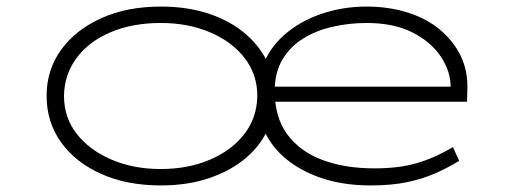

<svg xmlns="http://www.w3.org/2000/svg" viewBox="-20 -555 1577 585"><path d="M470 10Q367 10 288.5 -25Q210 -60 166 -121.5Q122 -183 122 -263Q122 -342 166 -403Q210 -464 288.5 -499.5Q367 -535 470 -535Q553 -535 620 -512Q687 -489 733.5 -447Q780 -405 801 -351L779 -350Q799 -407 846 -448.5Q893 -490 958.5 -512.5Q1024 -535 1097 -535Q1164 -535 1221.5 -517Q1279 -499 1320 -465Q1361 -431 1383.5 -385Q1406 -339 1404 -282L1403 -245H807V-291H1380L1353 -269V-291Q1353 -337 1323.5 -382Q1294 -427 1237 -456Q1180 -485 1097 -485Q1044 -485 993.5 -473.5Q943 -462 903.5 -437.5Q864 -413 840.5 -373.5Q817 -334 817 -278Q817 -198 855 -146Q893 -94 961.5 -68Q1030 -42 1121 -42Q1197 -42 1252 -58.5Q1307 -75 1360 -107L1379 -65Q1345 -44 1306.5 -27Q1268 -10 1220.5 0Q1173 10 1109 10Q1025 10 958 -13Q891 -36 845 -76.5Q799 -117 779 -172L800 -171Q779 -117 732.5 -76.5Q686 -36 619.5 -13Q553 10 470 10ZM470 -40Q552 -40 618.5 -68Q685 -96 724 -146Q763 -196 764 -263Q764 -328 725.5 -378Q687 -428 620 -456.5Q553 -485 470 -485Q384 -485 317.5 -457Q251 -429 213.5 -378.5Q176 -328 175 -263Q175 -197 213.5 -147.5Q252 -98 319 -69Q386 -40 470 -40Z"/></svg>

Font: Lexend Zetta ExtraLight
Style: Regular
Weight: 250
Version: Version 1.007